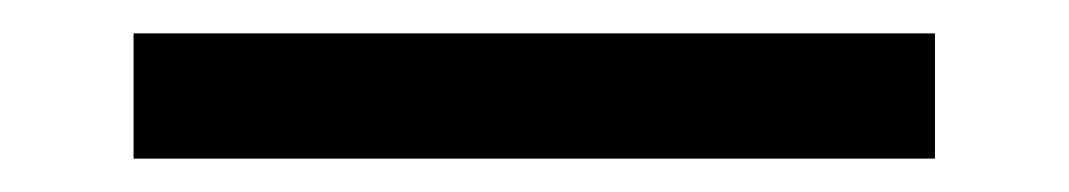

<svg xmlns="http://www.w3.org/2000/svg" viewBox="-20 5 640 115"><path d="M60 100V25H540V100Z"/></svg>

Font: Tiny
Style: Regular
Weight: 400
Designer: Philipp Nurullin, Konstantin Bulenkov
Foundry: JetBrains
Version: Version 2.251; ttfautohint (v1.8.4.7-5d5b)